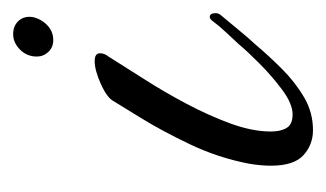

<svg xmlns="http://www.w3.org/2000/svg" viewBox="-122 -374 496 292"><g transform="rotate(-90 126.0 -228.0)"><path d="M211 -395Q200 -395 193 -402.5Q186 -410 186 -420Q186 -435 196.5 -445.5Q207 -456 220 -456Q233 -456 240.5 -447.5Q248 -439 246 -426Q243 -413 233.5 -404Q224 -395 211 -395ZM74 0Q52 0 36 -14.5Q20 -29 20 -64Q20 -79 23 -97Q32 -144 52.5 -187Q73 -230 92.5 -261.5Q112 -293 118 -303Q123 -313 144 -322.5Q165 -332 179 -332Q191 -332 191 -324Q191 -317 186 -311Q171 -287 151.5 -256.5Q132 -226 114 -192Q96 -158 84 -125Q72 -92 72 -64Q72 -49 77.5 -40Q83 -31 98 -31Q114 -31 135 -46.5Q156 -62 175.5 -81.5Q195 -101 204 -112Q214 -123 223.5 -133Q233 -143 241 -154Q244 -157 246 -157Q252 -157 252 -148Q252 -143 248 -139Q237 -126 226 -112.5Q215 -99 203 -86Q187 -67 167 -47Q147 -27 124 -13.5Q101 0 74 0Z"/></g></svg>

Font: Birthstone
Style: Regular
Weight: 400
Designer: Robert E. Leuschke
Foundry: Robert E. Leuschke
Version: Version 1.013; ttfautohint (v1.8.3)